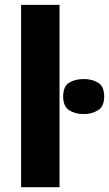

<svg xmlns="http://www.w3.org/2000/svg" viewBox="-20 -780 454 800"><path d="M228 -759.8H67.9V0H228ZM329.1 -450.7C305.2 -450.7 284.7 -445.8 268.1 -435.5C251.5 -425.3 243.2 -405.8 243.2 -377.9C243.2 -350.6 251.5 -331.5 268.1 -320.8C284.7 -310.1 305.2 -304.7 329.1 -304.7C352.1 -304.7 371.6 -310.1 388.7 -320.8C405.8 -331.5 414.1 -350.6 414.1 -377.9C414.1 -405.8 405.8 -425.3 388.7 -435.5C371.6 -445.8 352.1 -450.7 329.1 -450.7Z"/></svg>

Font: Avrile Sans
Style: Bold
Weight: 700
Designer: Monotype Design Team, Google (font), Stefan Peev (BGR Cyrillic), Cristiano Sobral (main changes)
Foundry: The Avrile Sans Project Authors
Version: Version 3.110